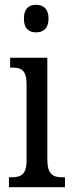

<svg xmlns="http://www.w3.org/2000/svg" viewBox="-20 -775 300 795"><path d="M129 -641C158 -641 181 -656 181 -698C181 -740 158 -755 129 -755C100 -755 79 -740 79 -698C79 -656 100 -641 129 -641ZM17 0H249V-41H239C200 -41 176 -52 176 -115V-536H22V-495H32C69 -495 90 -484 90 -425V-110C90 -51 65 -41 27 -41H17Z"/></svg>

Font: Noto Serif Armenian ExtraCondensed
Style: Regular
Weight: 400
Width: 2
Designer: Monotype Design Team
Foundry: Monotype Imaging Inc.
Version: Version 2.008